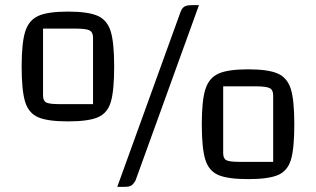

<svg xmlns="http://www.w3.org/2000/svg" viewBox="-20 -685 1226 745"><path d="M244 -640Q322 -640 359 -623.5Q396 -607 409.5 -563.5Q423 -520 423 -427Q423 -333 410 -289.5Q397 -246 360 -230Q323 -214 244 -214Q165 -214 128 -230Q91 -246 77.5 -290Q64 -334 64 -427Q64 -519 78 -563Q92 -607 129 -623.5Q166 -640 244 -640ZM147 -315Q147 -294 159 -287.5Q171 -281 210 -281H341V-539Q341 -560 327.5 -567Q314 -574 273 -574H147ZM463 40H435L681 -640Q686 -653 695 -659Q704 -665 724 -665H752L506 15Q498 29 490 34.5Q482 40 463 40ZM943 -416Q1021 -416 1058 -399.5Q1095 -383 1108.5 -339.5Q1122 -296 1122 -203Q1122 -109 1109 -65.5Q1096 -22 1059 -6Q1022 10 943 10Q864 10 827 -6Q790 -22 776.5 -66Q763 -110 763 -203Q763 -295 777 -339Q791 -383 828 -399.5Q865 -416 943 -416ZM846 -91Q846 -70 858 -63.5Q870 -57 909 -57H1040V-315Q1040 -336 1026.5 -343Q1013 -350 972 -350H846Z"/></svg>

Font: Changa Medium
Style: Regular
Weight: 500
Designer: Eduardo Rodriguez Tunni
Foundry: Eduardo Rodriguez Tunni
Version: Version 2.002; ttfautohint (v1.5) -l 8 -r 50 -G 150 -x 14 -H